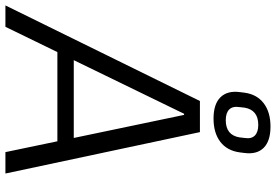

<svg xmlns="http://www.w3.org/2000/svg" viewBox="-200 -822 994 691"><g transform="rotate(90 296.5 -477.0)"><path d="M315 -700H427L576 0H499L460 -187H139L48 0H-29ZM448 -246 365 -643H361L168 -246ZM378 -749Q326 -749 301.5 -774Q277 -799 283 -844L285 -860Q291 -905 323 -929.5Q355 -954 407 -954Q459 -954 483.5 -929.5Q508 -905 502 -860L500 -844Q494 -798 462 -773.5Q430 -749 378 -749ZM384 -793Q411 -793 426.5 -805.5Q442 -818 446 -843L448 -861Q452 -885 439.5 -897.5Q427 -910 401 -910Q374 -910 358.5 -897.5Q343 -885 339 -861L337 -843Q333 -818 345.5 -805.5Q358 -793 384 -793Z"/></g></svg>

Font: Pathway Extreme 8pt Thin 12pt Light
Style: Italic
Weight: 300
Italic angle: -8°
Version: Version 1.001;gftools[0.9.26]